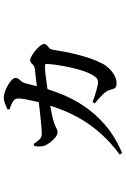

<svg xmlns="http://www.w3.org/2000/svg" viewBox="159 -780 681 1040"><g transform="rotate(-90 500.0 -259.5)"><path d="M183 48Q248 0 294.5 -52Q341 -104 372 -156Q403 -208 423 -259Q443 -310 456 -354Q464 -376 470.5 -404.5Q477 -433 482 -459Q487 -485 487 -499Q487 -521 474 -528Q464 -535 452 -540Q440 -545 428 -549V-560Q441 -566 458.5 -573Q476 -580 491 -580Q507 -580 525 -573.5Q543 -567 560 -557Q577 -547 587.5 -536.5Q598 -526 598 -517Q598 -505 592.5 -499Q587 -493 580.5 -485.5Q574 -478 569 -462Q566 -450 561.5 -432.5Q557 -415 551.5 -394Q546 -373 540 -350Q529 -314 507.5 -260.5Q486 -207 447.5 -148Q409 -89 347 -34Q285 21 192 61ZM569 31Q552 31 545 23.5Q538 16 534 -3Q531 -17 522.5 -28Q514 -39 499.5 -53Q485 -67 461 -87L468 -99Q500 -87 526.5 -79.5Q553 -72 567 -70Q581 -69 588.5 -71.5Q596 -74 603 -83Q620 -104 633 -140.5Q646 -177 655 -218.5Q664 -260 669 -295Q674 -330 674 -348Q674 -357 665 -357Q644 -357 612.5 -353.5Q581 -350 549 -345Q517 -340 491 -336Q474 -333 448 -328.5Q422 -324 397 -318.5Q372 -313 357 -308Q340 -303 328 -296Q316 -289 302 -289Q291 -289 276 -301Q261 -313 249 -329Q237 -345 232 -357Q227 -371 227 -384.5Q227 -398 230 -415L241 -418Q253 -400 265 -387Q277 -374 297 -374Q307 -374 337 -376.5Q367 -379 408 -383.5Q449 -388 493.5 -393.5Q538 -399 579 -404Q620 -409 648 -412Q664 -414 673.5 -425.5Q683 -437 696 -437Q704 -437 718.5 -428.5Q733 -420 747.5 -408Q762 -396 772 -383.5Q782 -371 782 -362Q782 -352 775 -346.5Q768 -341 761 -334.5Q754 -328 751 -314Q747 -288 741 -255Q735 -222 726 -186.5Q717 -151 705.5 -116Q694 -81 678 -50Q668 -29 650.5 -10.5Q633 8 612 19.5Q591 31 569 31Z"/></g></svg>

Font: Noto Serif TC SemiBold
Style: Regular
Weight: 600
Version: Version 2.002-H1;hotconv 1.1.0;makeotfexe 2.6.0